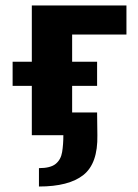

<svg xmlns="http://www.w3.org/2000/svg" viewBox="-20 -493 502 700"><path d="M96 0V-473H243V0ZM117 -367V-473H441V-367ZM26 -180V-268H334V-180ZM122 187V120Q164 120 183 104.5Q202 89 206.5 61.5Q211 34 211 0H160V-83H334L335 0Q337 103 284 145Q231 187 122 187Z"/></svg>

Font: Ysabeau SC ExtraBold
Style: Regular
Weight: 800
Designer: Christian Thalmann (Catharsis Fonts)
Version: Version 2.001;gftools[0.9.30]; featfreeze: smcp